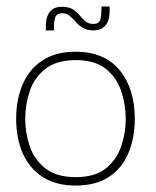

<svg xmlns="http://www.w3.org/2000/svg" viewBox="-20 -564 482 594"><path d="M214 10Q153 10 112 -16.5Q71 -43 50.5 -89.5Q30 -136 30 -196Q30 -257 50.5 -304Q71 -351 112 -377.5Q153 -404 214 -404Q303 -404 350 -347Q397 -290 397 -196Q397 -138 377.5 -91Q358 -44 317.5 -17Q277 10 214 10ZM214 -16Q274 -16 307.5 -43Q341 -70 355 -111.5Q369 -153 369 -196Q369 -240 355 -282Q341 -324 307.5 -351Q274 -378 214 -378Q155 -378 120.5 -351Q86 -324 72 -282Q58 -240 58 -196Q58 -153 72 -111.5Q86 -70 120.5 -43Q155 -16 214 -16ZM122 -470Q121 -487 123 -500Q125 -513 131 -523Q137 -533 147 -538Q157 -543 172 -543Q193 -543 205.5 -535Q218 -527 226.5 -516.5Q235 -506 244.5 -498Q254 -490 269 -490Q287 -490 290.5 -504Q294 -518 294 -544H319Q320 -528 318 -514Q316 -500 310 -490.5Q304 -481 294 -475.5Q284 -470 269 -470Q249 -470 236 -478Q223 -486 214 -496.5Q205 -507 195.5 -515Q186 -523 172 -523Q155 -523 150.5 -509Q146 -495 147 -470Z"/></svg>

Font: Darker Grotesque Light Light
Style: Regular
Weight: 300
Version: Version 1.000;gftools[0.9.28]